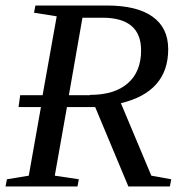

<svg xmlns="http://www.w3.org/2000/svg" viewBox="-25 -674 655 694"><path d="M42 -287 48 -330H129L180 -615L98 -628L103 -654H362Q470 -654 526 -614Q583 -574 583 -496Q583 -342 412 -301L522 -39L594 -26L589 0H439L319 -287H217L173 -39L260 -26L255 0H-5L0 -26L79 -39L123 -287ZM300 -330V-331Q389 -331 437 -373Q485 -415 485 -492Q485 -610 345 -610H273L224 -330Z"/></svg>

Font: Libra Serif Modern
Style: Italic
Weight: 400
Italic angle: -12°
Designer: Stefan Peev, Context Ltd
Foundry: Stefan Peev, Context Ltd
Version: Version 1.000